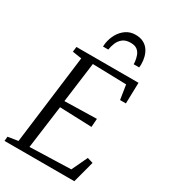

<svg xmlns="http://www.w3.org/2000/svg" viewBox="-237 -1107 1068 1216"><g transform="rotate(30 297.0 -499.0)"><path d="M1.5 0 4.5 -32.5 78.5 -44 161 -695.5 94 -706 98.5 -743H552.5L548.5 -590H506L489.5 -695L242.5 -701.5L204 -408L438.5 -413.5L434 -352L199.5 -360.5L157.5 -46L458 -55.5L512.5 -170.5L554 -158L512 0ZM385.5 -997.5Q419.5 -997.5 443.2 -985.2Q467 -973 481.2 -952.5Q495.5 -932 502.2 -906.5Q509 -881 509 -853.5Q509 -846.5 508.5 -840.8Q508 -835 507 -829.5H467Q467 -834 467 -838.8Q467 -843.5 466 -850Q463.5 -870.5 456.2 -890.8Q449 -911 432.2 -924.5Q415.5 -938 383 -938Q347.5 -938 326.5 -921.2Q305.5 -904.5 295.2 -879.5Q285 -854.5 281.5 -829.5H243Q243 -836.5 243.8 -842Q244.5 -847.5 245 -854.5Q251 -892.5 269.5 -925Q288 -957.5 317.5 -977.5Q347 -997.5 385.5 -997.5Z"/></g></svg>

Font: Merriweather 36pt Light
Style: Italic
Weight: 300
Italic angle: -7.8°
Version: Version 2.101